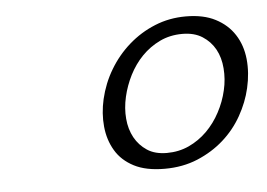

<svg xmlns="http://www.w3.org/2000/svg" viewBox="-33 -699 515 370"><g transform="rotate(-5 224.0 -513.5)"><path d="M337.9 -658C316.6 -658 296.5 -654.2 277.8 -646.5C259 -638.8 242.1 -628.3 227 -615C211.9 -601.7 199.2 -586.3 188.9 -569C178.5 -551.7 171.1 -533 166.4 -513C162.3 -495 161 -477.3 162.7 -460C164.4 -442.7 169.3 -427.2 177.5 -413.5C185.6 -399.8 197.5 -389 213 -381C228.4 -373 248.2 -369 272.2 -369C295.5 -369 316.8 -373 336 -381C355.1 -389 372.1 -399.5 386.7 -412.5C401.4 -425.5 413.5 -440.5 423.1 -457.5C432.7 -474.5 439.6 -492 443.7 -510C448.2 -529.3 449.5 -548 447.7 -566C445.8 -584 440.5 -599.8 431.6 -613.5C422.8 -627.2 410.6 -638 395.1 -646C379.7 -654 360.6 -658 337.9 -658ZM279.1 -399C263.8 -399 251 -402.3 240.9 -409C230.8 -415.7 222.8 -424.3 216.9 -435C211.1 -445.7 207.5 -457.8 206.4 -471.5C205.2 -485.2 206.3 -499.3 209.7 -514C212.9 -528 217.9 -541.7 224.6 -555C231.4 -568.3 239.8 -580.2 249.8 -590.5C259.9 -600.8 271.5 -609.2 284.6 -615.5C297.7 -621.8 312.3 -625 328.3 -625C343.6 -625 356.5 -621.7 367 -615C377.4 -608.3 385.6 -599.7 391.5 -589C397.4 -578.3 400.8 -566 401.9 -552C403 -538 402 -524 398.7 -510C395.4 -495.3 390.1 -481.3 383 -468C376 -454.7 367.2 -442.8 356.9 -432.5C346.5 -422.2 334.7 -414 321.7 -408C308.6 -402 294.4 -399 279.1 -399Z"/></g></svg>

Font: Quattrocento
Style: Italic
Weight: 400
Italic angle: -13°
Designer: Pablo Impallari
Foundry: Pablo Impallari, Igino Marini, Branda Gallo
Version: Version 2.000